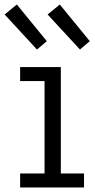

<svg xmlns="http://www.w3.org/2000/svg" viewBox="-34 -829 418 849"><path d="M230.5 -809 363 -647 319.5 -610 176.5 -765ZM40.5 -809 173 -647 129.5 -610 -13.5 -765ZM235 -62H337.5V0H55V-62H163V-470.5H55V-532.5H235Z"/></svg>

Font: Hepta Slab ExtraLight
Style: Regular
Weight: 400
Version: Version 1.102